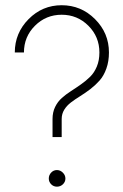

<svg xmlns="http://www.w3.org/2000/svg" viewBox="-20 -699 468 728"><path d="M165 -22Q165 -35.2 174.1 -44.7Q183.1 -54.2 195.8 -54.2Q208.5 -54.2 218.3 -44.4Q228 -34.7 228 -22Q228 -9.3 218.5 -0.2Q209 8.8 195.8 8.8Q183.1 8.8 174.1 -0.2Q165 -9.3 165 -22ZM179.2 -248Q179.2 -273.4 189 -293.5Q198.7 -313.5 214.4 -327.4Q230 -341.3 249 -353.5Q268.1 -365.7 287.1 -379.2Q306.2 -392.6 321.8 -408Q337.4 -423.3 347.2 -446.8Q356.9 -470.2 356.9 -500Q356.9 -559.6 315.2 -601.3Q273.4 -643.1 213.9 -643.1Q154.3 -643.1 112.5 -601.3Q70.8 -559.6 70.8 -500H36.1Q36.1 -573.7 88.4 -626.5Q140.6 -679.2 213.9 -679.2Q287.6 -679.2 340.3 -626.5Q393.1 -573.7 393.1 -500Q393.1 -466.3 383.3 -439Q373.5 -411.6 357.7 -393.8Q341.8 -376 322.8 -361.3Q303.7 -346.7 284.4 -334.7Q265.1 -322.8 249.3 -310.8Q233.4 -298.8 223.6 -283Q213.9 -267.1 213.9 -248V-179.2H179.2Z"/></svg>

Font: Rawengulk
Style: Regular
Weight: 400
Version: Version 0.92